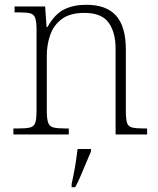

<svg xmlns="http://www.w3.org/2000/svg" viewBox="-20 -563 663 804"><path d="M36 0V-25H55Q89 -25 105.5 -29Q122 -33 127.5 -48.5Q133 -64 133 -99V-438Q133 -472 127.5 -487.5Q122 -503 107 -507Q92 -511 64 -511H41V-536H169L175 -450H179Q209 -504 248.5 -523.5Q288 -543 341 -543Q426 -543 466.5 -497Q507 -451 507 -355V-99Q507 -64 512 -48.5Q517 -33 534 -29Q551 -25 583 -25H596V0H464V-360Q464 -427 435 -468Q406 -509 333 -509Q273 -509 238.5 -483Q204 -457 190 -416Q176 -375 176 -331V-97Q176 -64 182 -48.5Q188 -33 204.5 -29Q221 -25 254 -25H268V0ZM280 208Q285 184 290 158.5Q295 133 298.5 108Q302 83 305 61H361V71Q352 92 340.5 119.5Q329 147 317.5 174Q306 201 295 221H280Z"/></svg>

Font: Noto Rashi Hebrew ExtraLight
Style: Regular
Weight: 250
Version: Version 1.006